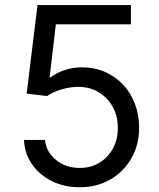

<svg xmlns="http://www.w3.org/2000/svg" viewBox="-20 -748 643 777"><path d="M302.7 9.8Q240.2 9.8 190.2 -14.9Q140.1 -39.6 109.9 -83Q79.6 -126.5 77.1 -181.6H162.1Q167 -132.8 206.8 -100.6Q246.6 -68.4 302.7 -68.4Q347.7 -68.4 382.3 -89.4Q417 -110.4 437 -147Q457 -183.6 457 -230.5Q457 -277.8 436.3 -315.4Q415.5 -353 379.4 -374.8Q343.3 -396.5 296.9 -396.5Q263.2 -396.5 228.3 -386Q193.4 -375.5 170.9 -359.4L87.9 -369.1L131.8 -727.5H509.8V-649.4H206.1L180.7 -434.6H184.6Q207 -452.6 240.7 -464.1Q274.4 -475.6 311.5 -475.6Q361.3 -475.6 403.6 -457.5Q445.8 -439.5 477.1 -406.5Q508.3 -373.5 525.6 -328.9Q543 -284.2 543 -231.4Q543 -162.1 511.7 -107.4Q480.5 -52.7 426.3 -21.5Q372.1 9.8 302.7 9.8Z"/></svg>

Font: GitLab Sans
Style: Regular
Weight: 400
Designer: Rasmus Andersson
Foundry: Modifications by GitLab B.V., manufactured by rsms
Version: Version 4.000;git-c8fb6b7